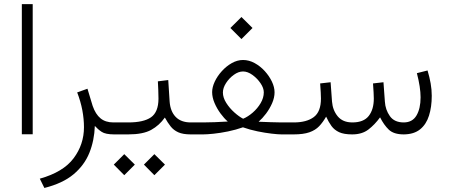

<svg xmlns="http://www.w3.org/2000/svg" viewBox="-20 -658 2196 940"><path d="M86.9 -637.7H140.1V-0.5H86.9Z M444.3 -41.5Q441.9 29.8 417.5 90.3Q393.1 150.9 340.1 195.3Q287.1 239.7 197.3 262.2L174.8 216.8Q289.6 184.6 340.3 116.9Q391.1 49.3 391.1 -35.2Q391.1 -75.2 383.1 -118.2Q375 -161.1 357.9 -205.6L408.2 -223.6L433.6 -139.6Q447.8 -98.6 472.2 -78.6Q496.6 -58.6 535.2 -58.6H554.2V0H539.6Q496.6 0 477.8 -12.5Q459 -24.9 444.3 -41.5Z M928.7 0H914.1Q875.5 0 852.8 -10.3Q830.1 -20.5 815.4 -39.1Q800.8 -57.6 787.1 -82.5Q759.8 -43.9 720 -22Q680.2 0 607.4 0H534.7V-58.6H608.4Q683.1 -58.6 719.2 -83.7Q755.4 -108.9 755.9 -174.3Q755.9 -195.3 754.9 -217.5Q753.9 -239.7 752.9 -259.8L803.7 -266.1L810.5 -160.6Q814 -112.8 840.1 -85.7Q866.2 -58.6 914.1 -58.6H928.7ZM684.6 147.9 735.8 96.7 787.6 147.9 735.8 199.7ZM537.1 147.9 588.4 96.7 640.1 147.9 588.4 199.7Z M1107.9 -521 1162.1 -574.7 1216.3 -521 1162.1 -466.8ZM1246.1 -62Q1272 -61 1305.4 -59.8Q1338.9 -58.6 1357.4 -58.6H1403.3V0H1358.4Q1341.3 0 1309.8 -3.7Q1278.3 -7.3 1241 -14.9Q1203.6 -22.5 1169.4 -34.7Q1134.8 -22.5 1096.7 -14.6Q1058.6 -6.8 1025.9 -3.4Q993.2 0 974.6 0H909.2V-58.6H974.6Q995.6 -58.6 1030.8 -59.8Q1065.9 -61 1095.2 -63Q1077.1 -78.6 1059.6 -102.5Q1042 -126.5 1030.3 -153.8Q1018.6 -181.2 1018.6 -207Q1018.6 -231 1031.2 -258.1Q1043.9 -285.2 1065.7 -309.3Q1087.4 -333.5 1114.5 -348.9Q1141.6 -364.3 1169.9 -364.3Q1199.2 -364.3 1226.8 -349.1Q1254.4 -334 1276.4 -309.8Q1298.3 -285.6 1311.3 -258.3Q1324.2 -231 1324.2 -206.1Q1324.2 -180.2 1312.3 -152.8Q1300.3 -125.5 1282.5 -101.8Q1264.6 -78.1 1246.1 -62ZM1169.9 -308.1Q1147.5 -308.1 1124.8 -291.7Q1102.1 -275.4 1086.7 -251.5Q1071.3 -227.5 1071.3 -205.1Q1071.3 -180.2 1087.6 -154.3Q1104 -128.4 1127.2 -107.7Q1150.4 -86.9 1170.4 -76.7Q1193.8 -86.4 1217.3 -106.7Q1240.7 -127 1256.1 -153.1Q1271.5 -179.2 1271.5 -206.1Q1271.5 -227.1 1255.4 -250.7Q1239.3 -274.4 1215.8 -291.3Q1192.4 -308.1 1169.9 -308.1Z M1956.5 -58.6Q1999 -58.6 2019 -92.5Q2039.1 -126.5 2039.1 -181.6Q2039.1 -230 2021 -299.8L2073.2 -313Q2083 -280.3 2088.4 -249.8Q2093.8 -219.2 2093.8 -189Q2093.8 -134.3 2080.3 -91.8Q2066.9 -49.3 2036.9 -24.9Q2006.8 -0.5 1957 0Q1907.7 0 1883.5 -23.2Q1859.4 -46.4 1840.8 -83.5Q1814.5 -47.4 1783.4 -23.7Q1752.4 0 1704.1 0Q1664.1 0 1640.6 -10.7Q1617.2 -21.5 1603 -40.8Q1588.9 -60.1 1576.7 -86.9Q1561 -59.6 1542.5 -40Q1523.9 -20.5 1494.6 -10.3Q1465.3 0 1417.5 0H1383.8V-58.6H1418.5Q1481 -58.6 1516.1 -84.7Q1551.3 -110.8 1551.3 -175.3Q1551.3 -186.5 1550.3 -205.3Q1549.3 -224.1 1547.4 -249.5L1598.6 -255.4L1605.5 -160.6Q1608.9 -118.2 1633.5 -88.4Q1658.2 -58.6 1705.1 -58.6Q1760.3 -58.6 1785.2 -90.3Q1810.1 -122.1 1810.1 -175.3Q1810.1 -186.5 1809.1 -205.1Q1808.1 -223.6 1806.2 -249.5L1857.4 -255.4L1864.3 -160.6Q1866.7 -120.6 1888.7 -89.6Q1910.6 -58.6 1956.5 -58.6Z"/></svg>

Font: Vazir Thin WOL
Style: Thin-WOL
Weight: 100
Designer: Saber Rastikerdar
Foundry: Saber Rastikerdar
Version: Version 30.0.0